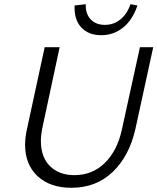

<svg xmlns="http://www.w3.org/2000/svg" viewBox="-20 -882 747 911"><path d="M99 -196Q99 -227 107 -265L192 -658H263L182 -280Q174 -242 174 -213Q174 -136 217.5 -93.5Q261 -51 333 -51Q418 -51 477 -108.5Q536 -166 558 -266L644 -658H707L622 -268Q593 -141 514.5 -66Q436 9 319 9Q218 9 158.5 -46Q99 -101 99 -196ZM334 -856 387 -862Q385 -818 409.5 -791Q434 -764 478 -764Q519 -764 551 -789.5Q583 -815 599 -862L632 -856Q610 -789 565 -752Q520 -715 460 -715Q400 -715 365.5 -752Q331 -789 334 -856Z"/></svg>

Font: LXGW Bright GB
Style: Italic
Weight: 400
Italic angle: -12°
Designer: Christian Thalmann (Catharsis Fonts)
Foundry: LXGW / Christian Thalmann (Catharsis Fonts) / Fontworks Inc.
Version: Version 5.510